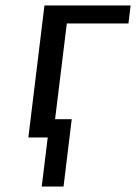

<svg xmlns="http://www.w3.org/2000/svg" viewBox="-20 -504 499 704"><path d="M213 180 243 -67H182L225 -418H451L459 -484H143L84 0H155L133 180Z"/></svg>

Font: Gamestation Text
Style: Italic
Weight: 400
Designer: Jonas Hecksher
Foundry: Jonas Hecksher, Playtypeª, e-types AS
Version: Version 1.003